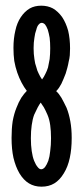

<svg xmlns="http://www.w3.org/2000/svg" viewBox="-20 -664 298 689"><path d="M163.1 -168Q163.1 -142.6 160.2 -122.1Q158.2 -101.6 153.3 -86.9Q147.5 -72.3 141.6 -64.5Q134.8 -56.6 127.9 -56.6Q127.9 -56.6 127.9 -56.6Q127.9 -56.6 127.9 -56.6Q121.1 -56.6 115.2 -64.5Q108.4 -72.3 102.5 -86.9Q96.7 -101.6 93.8 -122.1Q90.8 -142.6 90.8 -168Q90.8 -168 90.8 -168Q90.8 -168 90.8 -168Q90.8 -194.3 93.8 -214.8Q96.7 -236.3 102.5 -252Q109.4 -266.6 115.2 -278.3Q121.1 -289.1 126 -295.9Q126 -295.9 126 -295.9Q126 -295.9 126 -295.9Q130.9 -289.1 137.7 -278.3Q143.6 -267.6 150.4 -252Q157.2 -236.3 160.2 -214.8Q163.1 -194.3 163.1 -168Q163.1 -168 163.1 -168Q163.1 -168 163.1 -168ZM160.2 -491.2Q160.2 -469.7 158.2 -452.1Q155.3 -434.6 152.3 -421.9Q148.4 -409.2 142.6 -398.4Q137.7 -387.7 130.9 -378.9Q130.9 -378.9 130.9 -378.9Q130.9 -378.9 130.9 -378.9Q124 -388.7 119.1 -399.4Q113.3 -410.2 110.4 -422.9Q105.5 -435.5 103.5 -452.1Q100.6 -469.7 100.6 -491.2Q100.6 -491.2 100.6 -491.2Q100.6 -491.2 100.6 -491.2Q100.6 -511.7 103.5 -528.3Q105.5 -544.9 110.4 -557.6Q113.3 -570.3 119.1 -576.2Q124 -582 129.9 -582Q129.9 -582 129.9 -582Q129.9 -582 129.9 -582Q135.7 -582 141.6 -576.2Q146.5 -570.3 151.4 -557.6Q155.3 -544.9 158.2 -528.3Q160.2 -511.7 160.2 -491.2Q160.2 -491.2 160.2 -491.2Q160.2 -491.2 160.2 -491.2ZM237.3 -168.9Q237.3 -202.1 232.4 -228.5Q227.5 -255.9 218.8 -277.3Q209 -297.9 200.2 -313.5Q191.4 -328.1 181.6 -336.9Q181.6 -336.9 181.6 -336.9Q181.6 -336.9 181.6 -336.9Q186.5 -341.8 191.4 -348.6Q195.3 -354.5 200.2 -363.3Q204.1 -371.1 208 -380.9Q211.9 -389.6 215.8 -400.4Q218.8 -410.2 221.7 -420.9Q224.6 -431.6 226.6 -443.4Q229.5 -454.1 230.5 -465.8Q231.4 -477.5 231.4 -490.2Q231.4 -490.2 231.4 -490.2Q231.4 -490.2 231.4 -490.2Q231.4 -525.4 224.6 -553.7Q216.8 -582 203.1 -602.5Q188.5 -623 169.9 -633.8Q151.4 -643.6 127.9 -643.6Q127.9 -643.6 127.9 -643.6Q127.9 -643.6 127.9 -643.6Q104.5 -643.6 86.9 -633.8Q68.4 -623 54.7 -602.5Q41 -582 35.2 -554.7Q28.3 -526.4 28.3 -492.2Q28.3 -492.2 28.3 -492.2Q28.3 -492.2 28.3 -492.2Q28.3 -466.8 31.2 -445.3Q35.2 -422.9 42 -403.3Q48.8 -383.8 57.6 -367.2Q66.4 -350.6 76.2 -337.9Q76.2 -337.9 76.2 -337.9Q76.2 -337.9 76.2 -337.9Q66.4 -328.1 56.6 -313.5Q46.9 -297.9 39.1 -277.3Q30.3 -255.9 25.4 -228.5Q21.5 -202.1 21.5 -168.9Q21.5 -168.9 21.5 -168.9Q21.5 -168.9 21.5 -168.9Q21.5 -128.9 28.3 -97.7Q36.1 -65.4 49.8 -42Q64.5 -17.6 84 -5.9Q103.5 5.9 128.9 5.9Q128.9 5.9 128.9 5.9Q128.9 5.9 128.9 5.9Q155.3 5.9 174.8 -5.9Q194.3 -17.6 209 -42Q223.6 -65.4 230.5 -97.7Q237.3 -128.9 237.3 -168.9Q237.3 -168.9 237.3 -168.9Q237.3 -168.9 237.3 -168.9Z"/></svg>

Font: AgendaMediumCondGoodkids
Style: AgendaMediumCondGoodkids
Weight: 500
Designer: ""
Version: ""